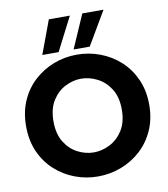

<svg xmlns="http://www.w3.org/2000/svg" viewBox="-100 -1028 986 1124"><g transform="rotate(-10 393.0 -466.0)"><path d="M392 12Q320 12 254.5 -13Q189 -38 137.5 -85Q86 -132 56.5 -199Q27 -266 27 -350Q27 -434 56.5 -501Q86 -568 137.5 -615Q189 -662 254.5 -687Q320 -712 392 -712Q464 -712 530 -687Q596 -662 647.5 -615Q699 -568 729 -501Q759 -434 759 -350Q759 -266 729 -199Q699 -132 647.5 -85Q596 -38 530 -13Q464 12 392 12ZM392 -131Q441 -131 488 -155Q535 -179 565.5 -227.5Q596 -276 596 -350Q596 -425 565 -473.5Q534 -522 487 -545.5Q440 -569 392 -569Q344 -569 297.5 -545.5Q251 -522 220.5 -473.5Q190 -425 190 -350Q190 -276 220 -227.5Q250 -179 296.5 -155Q343 -131 392 -131ZM379 -745 466 -944H592L475 -745ZM193 -745 267 -944H392L290 -745Z"/></g></svg>

Font: Rethink Sans ExtraBold
Style: Regular
Weight: 800
Designer: The Rethink Sans project authors (Hans Thiessen). DM Sans designed by Colophon Foundry.
Foundry: Rethink Communications LLC
Version: Version 1.001